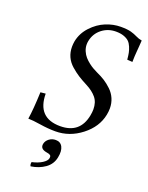

<svg xmlns="http://www.w3.org/2000/svg" viewBox="-164 -741 821 1063"><g transform="rotate(20 246.5 -209.5)"><path d="M235 54Q263 54 275 77.5Q287 101 279 140Q271 182 236 207Q201 232 153 239Q147 231 150 215Q186 207 209.5 192Q233 177 236 162Q239 148 232 143Q225 138 210 136Q169 129 176 97Q180 79 196.5 66.5Q213 54 235 54ZM493 -626Q492 -609 490.5 -590Q489 -571 488 -559Q487 -547 486 -530.5Q485 -514 485 -497L454 -499Q452 -522 449 -537.5Q446 -553 438.5 -571Q431 -589 420 -599.5Q409 -610 389.5 -617Q370 -624 343 -624Q296 -624 260.5 -596Q225 -568 216 -522Q214 -512 214 -502Q214 -482 222 -463.5Q230 -445 241.5 -432Q253 -419 268.5 -407Q284 -395 296 -388.5Q308 -382 320 -376Q349 -363 370 -349.5Q391 -336 412 -316Q433 -296 444.5 -269.5Q456 -243 456 -212Q456 -194 452 -174Q437 -98 367.5 -44Q298 10 215 10Q172 10 124.5 2.5Q77 -5 51 -5Q60 -62 64 -165L94 -168Q95 -26 230 -26Q346 -26 368 -139Q372 -160 372 -176Q372 -218 350 -244.5Q328 -271 289 -291Q258 -307 236 -321Q214 -335 190 -356Q166 -377 154 -403.5Q142 -430 142 -462Q142 -478 145 -495Q155 -545 191 -583.5Q227 -622 271 -640Q315 -658 359 -658Q398 -658 419.5 -652Q441 -646 457.5 -637.5Q474 -629 493 -626Z"/></g></svg>

Font: Linux Libertine O
Style: Italic
Weight: 400
Italic angle: -12°
Designer: Philipp H. Poll
Foundry: Philipp H. Poll
Version: Version 5.1.6